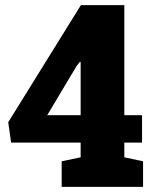

<svg xmlns="http://www.w3.org/2000/svg" viewBox="-20 -731 597 751"><path d="M539.6 -100.1V0H221.2V-100.1L295.4 -115.7V-173.3H23.4L12.2 -252.9L296.4 -710.9H466.3V-280.3H535.6V-173.3H466.3V-115.7ZM292.5 -489.3 279.3 -472.2 164.6 -280.3H295.4V-488.3Z"/></svg>

Font: Battambang Black
Style: Regular
Weight: 900
Designer: Danh Hong
Version: Version 8.002; ttfautohint (v1.8.3)